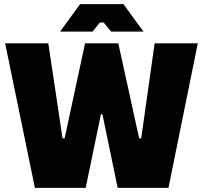

<svg xmlns="http://www.w3.org/2000/svg" viewBox="-20 -910 983 930"><path d="M271 -757H428L464 -801H482L518 -757H675L578 -890H368ZM149 0H395L469 -357H476L550 0H796L938 -700H729L664 -240H654L553 -700H392L293 -240H283L214 -700H5Z"/></svg>

Font: Fixel Text Black
Style: Regular
Weight: 900
Width: 4
Designer: AlfaBravo + MacPaw
Foundry: Kyrylo Tkachov, Marchela Mozhyna, Serhii Makarenko, Maria Weinstein, Zakhar Kryvoshyya
Version: Version 1.211